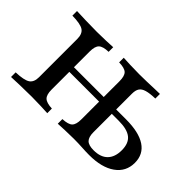

<svg xmlns="http://www.w3.org/2000/svg" viewBox="-71 -634 853 853"><g transform="rotate(45 356.0 -207.5)"><path d="M322.6 0V-29Q358.1 -30.6 370.6 -43.1Q383.1 -55.6 383.1 -87.1V-327.4Q383.1 -359.7 370.6 -372.2Q358.1 -384.7 322.6 -385.5V-414.5Q337.1 -413.7 365.3 -412.5Q393.5 -411.3 423.4 -411.3Q446.8 -411.3 471.4 -412.1Q496 -412.9 516.9 -413.7Q537.9 -414.5 550 -414.5V-385.5Q516.1 -384.7 496.8 -379Q477.4 -373.4 469.4 -361.3Q461.3 -349.2 461.3 -327.4V-85.5Q461.3 -54.8 474.2 -41.9Q487.1 -29 518.5 -29Q562.1 -29 584.7 -52Q607.3 -75 607.3 -117.7Q607.3 -161.3 582.7 -181Q558.1 -200.8 504.8 -200.8H441.1V-228.2H523.4Q604 -228.2 646 -200.4Q687.9 -172.6 687.9 -119.4Q687.9 -63.7 643.1 -31.9Q598.4 0 519.4 0Q498.4 0 473.4 -1.6Q448.4 -3.2 420.2 -3.2Q393.5 -3.2 365.3 -2Q337.1 -0.8 322.6 0ZM29 0V-29Q79.8 -30.6 98.8 -43.1Q117.7 -55.6 117.7 -87.1V-327.4Q117.7 -359.7 99.2 -372.2Q80.6 -384.7 29 -385.5V-414.5Q47.6 -413.7 84.3 -412.5Q121 -411.3 156.5 -411.3Q186.3 -411.3 214.1 -412.5Q241.9 -413.7 256.5 -414.5V-385.5Q221.8 -384.7 208.9 -372.2Q196 -359.7 196 -327.4V-87.1Q196 -55.6 208.9 -43.1Q221.8 -30.6 256.5 -29V0Q241.9 -0.8 213.7 -2Q185.5 -3.2 156.5 -3.2Q121.8 -3.2 84.7 -2Q47.6 -0.8 29 0ZM166.9 -199.2V-228.2H412.9V-199.2Z"/></g></svg>

Font: Playfair
Style: Regular
Weight: 400
Designer: Claus Eggers Sørensen
Foundry: Claus Eggers Sørensen
Version: Version 2.001;gftools[0.9.30]